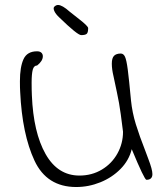

<svg xmlns="http://www.w3.org/2000/svg" viewBox="-20 -750 672 771"><path d="M61 -381Q60 -396 60 -424Q60 -481 74.5 -512.5Q89 -544 129 -544Q140 -544 146 -538.5Q152 -533 152 -524Q152 -505 129 -487Q116 -487 111.5 -470Q107 -453 107 -418Q107 -386 108 -367Q114 -218 163 -131.5Q212 -45 299 -45Q349 -45 389 -69Q429 -93 451.5 -133.5Q474 -174 474 -221Q464 -303 458 -336Q452 -369 436 -443Q429 -472 429 -494Q429 -517 438 -526Q447 -535 465 -535Q476 -535 482 -522Q488 -509 493 -471Q498 -433 506 -347Q511 -298 525.5 -251Q540 -204 564 -143Q566 -137 575 -113.5Q584 -90 588 -75Q592 -60 592 -51Q592 -28 568 -28Q560 -28 509 -151Q498 -106 464 -71.5Q430 -37 383 -18Q336 1 286 1Q168 1 118.5 -105Q69 -211 61 -381ZM218 -680Q203 -694 198 -706Q193 -718 198 -723Q205 -730 213 -730Q230 -730 260 -703Q262 -701 298 -673Q334 -645 334 -637Q334 -619 328 -614Q322 -609 306 -609Q291 -609 218 -680Z"/></svg>

Font: Indie Flower
Style: Regular
Weight: 400
Designer: Kimberly Geswein
Foundry: Kimberly Geswein
Version: Version 2.000